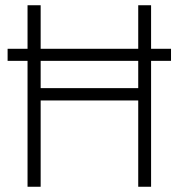

<svg xmlns="http://www.w3.org/2000/svg" viewBox="-20 -715 681 732"><path d="M507 -379V-483H135V-379ZM556 -3H507V-332H135V-3H85V-483H9V-529H85V-695H135V-529H507V-695H556V-529H632V-483H556Z"/></svg>

Font: LXGW 975 Gothic SC 200W
Style: Regular
Weight: 200
Version: Version 2.01;February 25, 2021